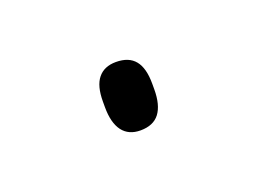

<svg xmlns="http://www.w3.org/2000/svg" viewBox="-31 -105 217 161"><g transform="rotate(-20 77.0 -24.5)"><path d="M76.5 6Q66 6 60.5 -1.2Q55 -8.5 55 -22.5V-27.5Q55 -41.5 60.5 -48.2Q66 -55 76.5 -55Q88 -55 93.5 -48.2Q99 -41.5 99 -27.5V-22.5Q99 -8.5 93.5 -1.2Q88 6 76.5 6Z"/></g></svg>

Font: Anek Bangla Medium Thin
Style: Regular
Weight: 250
Version: Version 1.003